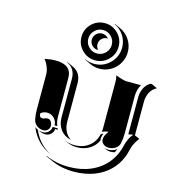

<svg xmlns="http://www.w3.org/2000/svg" viewBox="-110 -815 845 926"><g transform="rotate(15 313.0 -352.0)"><path d="M65.4 -471.2Q96.2 -477.5 119.6 -477.5Q200.2 -477.5 200.2 -412.1V-220.7Q200.2 -194.3 209 -173.8H195.3Q195.3 -194.3 180.7 -209.1Q166 -223.9 145.5 -223.9Q127.4 -223.9 113.5 -212.2Q113.5 -191.4 128.7 -191.2Q133.8 -191.2 141.5 -194.2Q149.2 -197.3 154.3 -197.3Q165.8 -197.3 172.2 -187.3Q178.7 -177.2 178.7 -166.3Q178.7 -154.1 169.8 -145.5Q160.9 -137 148.4 -137Q129.6 -137 115.2 -148.4Q100.8 -159.9 97.4 -177.5Q92.8 -200.7 92.8 -225.6V-400.4Q92.8 -416.7 85.4 -436.3Q78.1 -455.8 65.4 -471.2ZM107.7 -142.1Q114.7 -136.2 123 -132.3Q130.9 -113.3 142.1 -96.7Q168.9 -56.9 212.9 -34.4Q159.2 -57.1 127.9 -103.3Q115.7 -121.3 107.7 -142.1ZM126.7 -130.9Q137.2 -127.2 148.4 -127.2Q164.3 -127.2 175.9 -137.8Q187.5 -148.4 188.5 -164.1H212.9Q214.8 -160.4 216.6 -157.5H202.6Q201.7 -141.8 190.1 -131.2Q178.5 -120.6 162.6 -120.6Q149.2 -120.6 137.2 -125.7ZM175 -483.2 177.5 -484.4 207.5 -470.2Q249.8 -450.4 249.8 -397.9V-206.8Q249.8 -181.6 259 -161.7Q268.3 -141.8 285.4 -129.4L288.1 -126.7Q255.6 -134 236.7 -159.1Q217.8 -184.1 217.8 -220.7V-412.1Q217.8 -464.1 175 -483.2ZM196.5 -20 197.3 -22Q248.3 2 312.5 2Q373 2 421.9 -19.2Q470.7 -40.3 502 -79.2Q533.2 -118.2 544.4 -170.9Q546.9 -182.1 554.3 -198.6Q561.8 -215.1 572.8 -227.5Q571.3 -227.8 570.3 -228Q566.7 -228 561.5 -226.3Q556.4 -224.6 549.8 -224.6V-410.2Q549.8 -433.6 559.8 -454.3Q569.8 -475.1 587.9 -486.3L595.7 -488.3L625.7 -474.4Q614.3 -469 605.6 -460Q596.9 -450.9 591.9 -440.2Q586.9 -429.4 584.5 -418.6Q582 -407.7 582 -396.5V-227.5L606.7 -217L598.4 -204.8Q590.3 -193.6 584.4 -179.8Q578.4 -166 576.4 -156.2Q565.4 -103.3 533.7 -64Q502 -24.7 452.8 -3.4Q403.6 17.8 342.5 18.1Q278.1 18.1 226.6 -6.1ZM237.2 -554.6Q210 -581.8 210 -620.1Q210 -658.4 237.2 -685.7Q264.4 -712.9 302.7 -712.9Q341.1 -712.9 368.3 -685.7Q395.5 -658.4 395.5 -620.1Q395.5 -581.8 368.3 -554.6Q341.1 -527.3 302.7 -527.3Q264.4 -527.3 237.2 -554.6ZM261.4 -661.5Q244.1 -644.3 244.1 -620.1Q244.1 -595.9 261.4 -578.7Q278.6 -561.5 302.7 -561.5Q326.9 -561.5 344.1 -578.7Q361.3 -595.9 361.3 -620.1Q361.3 -644.3 344.1 -661.5Q326.9 -678.7 302.7 -678.7Q278.6 -678.7 261.4 -661.5ZM255.4 -518.3 256.3 -520Q278.3 -509.8 302.7 -509.8Q348.4 -509.8 380.7 -542.1Q413.1 -574.5 413.1 -620.1Q413.1 -653.1 395.3 -680.2Q377.4 -707.3 348.4 -720.7L350.1 -721.9L380.1 -708Q409.4 -694.3 427.2 -666.9Q445.1 -639.4 445.1 -606Q445.1 -583 436.2 -562.4Q427.2 -541.7 412.2 -526.6Q397.2 -511.5 376.5 -502.6Q355.7 -493.7 332.8 -493.7Q307.9 -493.7 285.4 -504.2ZM261.2 -116.9 261.5 -117.2Q284.7 -106.4 312.5 -106.4Q353.8 -106.4 383.2 -128.9Q412.6 -151.4 421.4 -190.2Q428 -194.6 433.6 -196.3Q426.8 -182.4 427 -168.5Q427 -164.3 427.7 -160.4Q414.6 -131.8 387.6 -115.7Q360.6 -99.6 326.2 -99.6Q299.1 -99.6 275.4 -110.6ZM302.7 -661.1Q312.3 -661.1 320.8 -656.9Q329.3 -652.6 335 -645.3L332.8 -645Q316.7 -645 305.2 -633.7Q293.7 -622.3 293.7 -606Q293.7 -591.8 302.7 -581.1V-579.1Q285.6 -579.1 273.7 -591.1Q261.7 -603 261.7 -620Q261.7 -637 273.8 -649Q285.9 -661.1 302.7 -661.1ZM420.9 -484.4Q430.9 -479.7 448.7 -474.2Q466.6 -468.8 474.6 -468.8H547.6Q532.2 -442.1 532.2 -410.2V-225.6Q532.2 -198.7 527.1 -174.1Q523.4 -157.2 508.3 -147.2Q493.2 -137.2 473.9 -137.2Q458.5 -137.2 447.6 -146.4Q436.8 -155.5 436.8 -168.5Q436.8 -179.7 441.4 -189.6Q446 -199.5 454.8 -210.7Q439.2 -210.7 423.3 -202.4Q424.8 -209.5 424.8 -220.7V-442.4Q424.8 -458 424.2 -464.8Q423.6 -471.7 420.9 -484.4ZM451.7 -132.3Q462.2 -127.4 473.9 -127.4Q499 -127.4 517.3 -141.6Q513.9 -132.6 509.5 -123.8Q499.3 -120.8 488 -120.8Q476.3 -120.8 465.8 -125.7Z"/></g></svg>

Font: AgreloyS1
Style: Medium
Weight: 400
Designer: gluk
Foundry: gluk
Version: Version 0.27